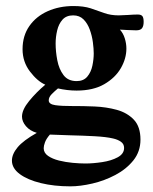

<svg xmlns="http://www.w3.org/2000/svg" viewBox="-20 -437 519 652"><path d="M467.8 -362.8Q467.8 -348.6 462.4 -341.3Q457 -334 442.4 -334Q431.2 -334 413.3 -335Q395.5 -335.9 387.2 -336.4Q398.4 -324.2 403.8 -306.6Q409.2 -289.1 409.2 -272Q409.2 -238.3 390.4 -205.6Q371.6 -172.9 334 -151.1Q296.4 -129.4 240.2 -129.4Q224.6 -129.4 208.3 -131.3Q191.9 -133.3 176.8 -136.7Q165.5 -127.4 155.5 -117.2Q145.5 -106.9 145.5 -96.2Q145.5 -83 168 -79.8Q190.4 -76.7 225.8 -76.9Q261.2 -77.1 301.3 -75.4Q341.3 -73.7 376.7 -64Q412.1 -54.2 434.6 -30.5Q457 -6.8 457 37.1Q457 77.6 432.9 107.7Q408.7 137.7 371.6 157.2Q334.5 176.8 293.5 186.3Q252.4 195.8 218.8 195.8Q163.6 195.8 118.7 184.8Q73.7 173.8 47.1 154.1Q20.5 134.3 20.5 108.4Q20.5 86.4 39.8 63.2Q59.1 40 105 14.2Q81.5 7.3 68.1 -8.5Q54.7 -24.4 54.7 -41Q54.7 -64.5 79.1 -94.2Q103.5 -124 133.8 -149.4Q106.9 -161.1 81.8 -194.1Q56.6 -227.1 56.6 -270Q56.6 -315.4 79.6 -348.4Q102.5 -381.3 141.8 -398.9Q181.2 -416.5 229.5 -416.5Q264.2 -416.5 288.1 -408.7Q312 -400.9 333.7 -392.8Q355.5 -384.8 383.3 -384.8Q394.5 -384.8 415 -386.2Q435.5 -387.7 447.8 -387.7Q459 -387.7 463.4 -382.3Q467.8 -377 467.8 -362.8ZM298.3 -255.4Q298.3 -271.5 295.4 -293.5Q292.5 -315.4 284.9 -336.4Q277.3 -357.4 263.7 -371.1Q250 -384.8 228.5 -384.8Q205.1 -384.8 192.1 -370.1Q179.2 -355.5 174.1 -333.5Q168.9 -311.5 168.9 -289.6Q168.9 -261.7 174.6 -232.2Q180.2 -202.6 195.6 -182.1Q210.9 -161.6 240.2 -161.6Q263.7 -161.6 276.4 -176.8Q289.1 -191.9 293.7 -213.9Q298.3 -235.8 298.3 -255.4ZM401.4 65.4Q401.4 51.8 390.4 44.2Q379.4 36.6 363.8 33.2Q341.3 27.8 301 25.6Q260.7 23.4 219 22.5Q177.2 21.5 149.4 20Q137.2 34.2 132.8 46.1Q128.4 58.1 128.4 66.4Q128.4 82 143.1 92.3Q157.7 102.5 180.4 108.2Q203.1 113.8 227.1 116Q251 118.2 270 118.2Q296.4 118.2 327.1 113.5Q357.9 108.9 379.6 97.2Q401.4 85.4 401.4 65.4Z"/></svg>

Font: Scheherazade New
Style: Bold
Weight: 700
Designer: SIL International
Foundry: SIL International
Version: Version 4.000